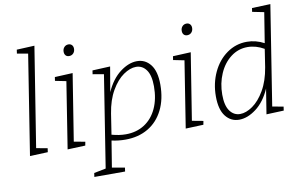

<svg xmlns="http://www.w3.org/2000/svg" viewBox="-95 -955 2162 1372"><g transform="rotate(-10 986.0 -269.0)"><path d="M97 -762 226 -768 111 -45 192 -30 188 -2 58 3 172 -720 93 -734Z M461 -528 384 -44 465 -29 460 -2 331 3 407 -479 327 -495 331 -522ZM424 -689Q424 -709 436 -722Q448 -735 467 -735Q482 -735 491.5 -725Q501 -715 501 -698Q501 -678 489 -665Q477 -652 458 -652Q442 -652 433 -662Q424 -672 424 -689Z M1064 -338Q1064 -233 1025 -155Q986 -77 915.5 -35.5Q845 6 751 6Q699 6 651 -5L620 186L712 202L708 230H485L489 202L575 185L680 -481L600 -495L604 -522L733 -528L702 -347Q743 -438 805.5 -485Q868 -532 928 -532Q988 -532 1026 -483.5Q1064 -435 1064 -338ZM658 -46Q712 -31 760 -31Q838 -31 896 -68.5Q954 -106 985.5 -174.5Q1017 -243 1017 -334Q1017 -414 988.5 -453.5Q960 -493 914 -493Q871 -493 822.5 -459.5Q774 -426 735 -358.5Q696 -291 681 -195Z M1318 -528 1241 -44 1322 -29 1317 -2 1188 3 1264 -479 1184 -495 1188 -522ZM1281 -689Q1281 -709 1293 -722Q1305 -735 1324 -735Q1339 -735 1348.5 -725Q1358 -715 1358 -698Q1358 -678 1346 -665Q1334 -652 1315 -652Q1299 -652 1290 -662Q1281 -672 1281 -689Z M1938 -768 1824 -45 1904 -30 1900 -2 1774 3 1803 -179Q1763 -88 1700 -40.5Q1637 7 1576 7Q1516 7 1478 -41.5Q1440 -90 1440 -186Q1440 -280 1477 -359.5Q1514 -439 1579.5 -485.5Q1645 -532 1725 -532Q1790 -532 1850 -500L1885 -719L1800 -736L1804 -763ZM1823 -330 1843 -460Q1784 -494 1723 -494Q1656 -494 1602 -453Q1548 -412 1517.5 -342Q1487 -272 1487 -190Q1487 -111 1515.5 -71.5Q1544 -32 1590 -32Q1633 -32 1681 -65.5Q1729 -99 1768 -166Q1807 -233 1823 -330Z"/></g></svg>

Font: Bitter Pro Light
Style: Italic
Weight: 300
Italic angle: -9°
Designer: Sol Matas, and Bitter project Authors
Foundry: Sol Matas
Version: Version 1.010